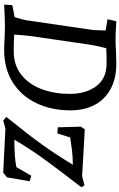

<svg xmlns="http://www.w3.org/2000/svg" viewBox="211 -962 761 1224"><g transform="rotate(90 592.0 -349.5)"><path d="M12 -47 89 -62Q106 -119 109 -139L171 -563L174 -642L102 -654L115 -710Q195 -705 231 -705Q266 -705 308 -708L385 -710Q479 -710 546 -674Q613 -638 648 -572.5Q683 -507 683 -418Q683 -295 636.5 -199Q590 -103 503.5 -49Q417 5 299 5Q260 5 221 2Q171 0 146 0Q102 0 9 5ZM306 -56Q396 -56 457.5 -105.5Q519 -155 548.5 -236Q578 -317 578 -413Q578 -516 529 -582Q480 -648 384 -648Q325 -648 287 -646Q270 -581 264 -539L210 -169Q205 -132 200 -59Q250 -56 306 -56ZM1030 -433Q975 -432 941.5 -428Q908 -424 856 -416L830 -334L791 -337L787 -484L804 -509L1102 -492L1161 -507L1173 -487Q1042 -317 984 -236Q926 -155 870 -60Q987 -60 1045 -73L1100 -168L1135 -157L1110 -13L1080 11L799 -3L748 11L725 -9Q843 -155 903.5 -240Q964 -325 1030 -433Z"/></g></svg>

Font: Andada Pro Medium
Style: Italic
Weight: 500
Italic angle: -7°
Designer: Carolina Giovagnoli
Foundry: Huerta Tipografica
Version: Version 3.005; ttfautohint (v1.8.4)